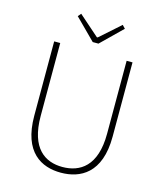

<svg xmlns="http://www.w3.org/2000/svg" viewBox="-134 -1023 961 1134"><g transform="rotate(15 346.5 -456.0)"><path d="M346 13C464 13 587 -47 587 -272V-726H551V-280C551 -81 453 -22 346 -22C241 -22 145 -81 145 -280V-726H108V-272C108 -47 228 13 346 13ZM204 -906 329 -781H364L492 -906L474 -925L350 -815H345L220 -925Z"/></g></svg>

Font: Kinto Sans Thin
Style: Regular
Weight: 100
Designer: Authors: Ryoko NISHIZUKA  (kana & ideographs); Paul D. Hunt (Latin, Greek & Cyrillic); Wenlong ZHANG  (bopomofo); Sandol
Foundry: Adobe Systems Incorporated, ookami Inc.
Version: Version 0.001